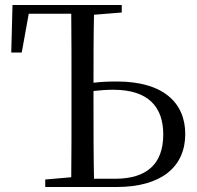

<svg xmlns="http://www.w3.org/2000/svg" viewBox="-20 -748 787 768"><path d="M161 0H446C626 0 721 -81 721 -212C721 -337 633 -422 448 -422C415 -422 385 -421 354 -417C354 -505 354 -598 356 -689L467 -698V-728H30L25 -538H67L95 -693H265C266 -593 266 -493 266 -391V-337C266 -237 266 -137 265 -39L161 -30ZM354 -384C380 -387 406 -389 433 -389C574 -389 633 -320 633 -210C633 -91 566 -33 440 -33H356C354 -133 354 -234 354 -337Z"/></svg>

Font: Harano Aji Mincho KR
Style: Regular
Weight: 400
Foundry: Masamichi Hosoda
Version: HaranoAjiMinchoKR-Regular version 20230610;ttx 4.39.4